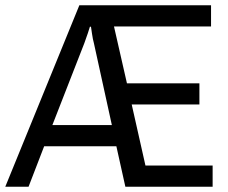

<svg xmlns="http://www.w3.org/2000/svg" viewBox="-21 -706 861 726"><path d="M419 -153H146L87 0H-1L279 -686H777V-606H410L459 -391H733V-311H477L529 -80H783V0H453ZM402 -233 334 -543Q330 -557 327 -578Q324 -599 323 -605H319Q317 -598 311 -580Q305 -562 298 -543L177 -233Z"/></svg>

Font: Archivo Narrow
Style: Regular
Weight: 400
Designer: Hector Gatti
Foundry: Omnibus-Type
Version: Version 1.003